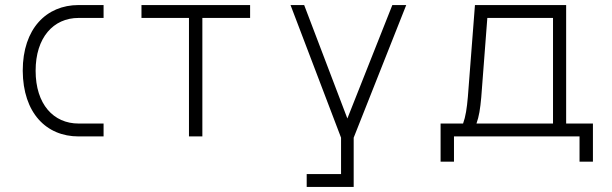

<svg xmlns="http://www.w3.org/2000/svg" viewBox="-20 -540 2423 760"><path d="M390 -51H291C192 -51 121 -127 121 -260C121 -391 191 -469 291 -469H390V-520H291C164 -520 70 -427 70 -260C71 -93 163 0 291 0H390Z M970 -469V-520H540V-469H728V0H781V-469Z M1533 -520 1355 -71 1184 -520H1130L1330 5V149H1194V200H1380V5L1588 -520Z M2327 -51H2221V-520H1860L1832 -157C1828 -111 1823 -78 1813 -51H1724V100H1777V0H2274V100H2327ZM1866 -51C1876 -78 1881 -110 1885 -155L1909 -469H2169V-51Z"/></svg>

Font: Grotesk 01 Extrafine
Style: Bold
Weight: 400
Designer: Frank Adebiaye, contributions by Jérémy Landes, Ariel Martín Pérez
Foundry: Velvetyne Type Foundry
Version: Version 3.000;Glyphs 3.1.2 (3150)